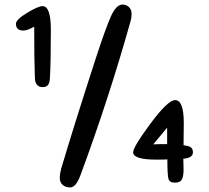

<svg xmlns="http://www.w3.org/2000/svg" viewBox="-20 -802 916 842"><path d="M248 -61Q298 -231 399 -543Q444 -681 467 -731.5Q490 -782 517 -782Q533 -782 545 -771.5Q557 -761 557 -741Q557 -724 552 -707Q457 -369 333 -34Q313 20 288 20Q268 20 255 9Q242 -2 242 -23Q242 -37 248 -61ZM133 -461Q130 -532 130 -685Q100 -668 83 -668Q50 -668 50 -698Q50 -716 98.5 -745.5Q147 -775 167 -775Q203 -775 203 -671Q203 -534 199 -462Q198 -437 190 -428.5Q182 -420 167 -420Q134 -420 133 -461ZM784 -106Q784 -101 784.5 -82.5Q785 -64 785 -57Q785 -29 777.5 -15Q770 -1 748 -1Q724 -1 719 -17Q714 -33 714 -103Q701 -102 666 -102Q564 -102 564 -134Q564 -157 634 -252Q715 -363 748 -363Q786 -363 786 -262Q786 -250 785.5 -217Q785 -184 785 -165Q810 -162 818 -155Q826 -148 826 -134Q826 -109 784 -106ZM713 -170V-242L652 -169Q673 -170 713 -170Z"/></svg>

Font: Sniglet
Style: Regular
Weight: 400
Designer: Haley Fiege
Foundry: Haley Fiege, Pablo Impallari, Brenda Gallo
Version: Version 2.000